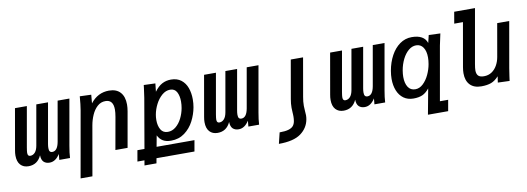

<svg xmlns="http://www.w3.org/2000/svg" viewBox="-68 -1158 4936 1800"><g transform="rotate(-10 2400.0 -258.0)"><path d="M515 0H413L418 -55.5Q377.5 9.5 320 9.5Q285 9.5 264.2 -10.2Q243.5 -30 242.5 -74Q205 8.5 119.5 8.5Q71.5 8.5 43.2 -22.2Q15 -53 15 -111.5Q15 -135.5 20 -162L88 -550H201L133.5 -167Q127.5 -131 127.5 -117.5Q127.5 -100.5 133.5 -92.8Q139.5 -85 152.5 -85Q178.5 -85 197.5 -106Q216.5 -127 224 -169.5L291 -550H402.5L335 -167Q331 -145.5 331 -126.5Q331 -104.5 338.5 -94.8Q346 -85 362 -85Q411.5 -85 427 -169.5L494 -550H606L529 -113Q517.5 -49 515 0Z M705.5 -554 814 -550 807 -469Q876.5 -559 983.5 -559Q1054 -559 1091.2 -517.8Q1128.5 -476.5 1128.5 -401.5Q1128.5 -372 1122.5 -337.5L1063 0H947L1001.5 -306Q1008.5 -346.5 1008.5 -374.5Q1008.5 -468 934 -468Q889.5 -468 856.8 -438Q824 -408 803.8 -362Q783.5 -316 774.5 -265L692 205.5H579.5L690.5 -423Q696 -455.5 698.8 -482.2Q701.5 -509 705.5 -554Z M1150 37.5H1217L1298.5 -434.5Q1305.5 -476 1311.5 -527.5L1314.5 -554L1424.5 -550L1416 -472Q1451 -519.5 1489.2 -539.8Q1527.5 -560 1573 -560Q1632.5 -560 1670.8 -530Q1709 -500 1726.5 -451Q1744 -402 1744 -342.5Q1744 -303 1737.5 -267.5Q1725.5 -201 1693.5 -139Q1661.5 -77 1606.5 -36.2Q1551.5 4.5 1477 4.5Q1430 4.5 1400 -13.5Q1370 -31.5 1352 -68L1332.5 37.5H1693L1674.5 142.5H1313L1304.5 190H1190.5L1198.5 142.5H1131.5ZM1626.5 -279.5Q1632 -310 1632 -341.5Q1632 -396 1612.5 -432Q1593 -468 1550 -468Q1508 -468 1471.5 -436.5Q1435 -405 1410.8 -357Q1386.5 -309 1378 -260.5Q1373.5 -236 1373.5 -209Q1373.5 -154.5 1395 -118.2Q1416.5 -82 1462 -82Q1503.5 -82 1538 -110.5Q1572.5 -139 1595 -184.2Q1617.5 -229.5 1626.5 -279.5Z M2315 0H2213L2218 -55.5Q2177.5 9.5 2120 9.5Q2085 9.5 2064.2 -10.2Q2043.5 -30 2042.5 -74Q2005 8.5 1919.5 8.5Q1871.5 8.5 1843.2 -22.2Q1815 -53 1815 -111.5Q1815 -135.5 1820 -162L1888 -550H2001L1933.5 -167Q1927.5 -131 1927.5 -117.5Q1927.5 -100.5 1933.5 -92.8Q1939.5 -85 1952.5 -85Q1978.5 -85 1997.5 -106Q2016.5 -127 2024 -169.5L2091 -550H2202.5L2135 -167Q2131 -145.5 2131 -126.5Q2131 -104.5 2138.5 -94.8Q2146 -85 2162 -85Q2211.5 -85 2227 -169.5L2294 -550H2406L2329 -113Q2317.5 -49 2315 0Z M2760 27.5Q2763.5 8 2763.5 -11Q2763.5 -28 2761 -50.5Q2758.5 -88 2758.5 -101Q2758.5 -142 2766.5 -184.5L2830.5 -550H2713.5L2649.5 -184.5Q2642 -143.5 2642 -103Q2642 -85.5 2644 -56.5Q2644.5 -50 2645 -40.8Q2645.5 -31.5 2645.5 -19Q2645.5 2 2642 23Q2637.5 50 2623.2 67.8Q2609 85.5 2577.5 95Q2546 104.5 2492 104.5L2466.5 209.5Q2607.5 209.5 2676.5 159Q2745.5 108.5 2760 27.5Z M3515 0H3413L3418 -55.5Q3377.5 9.5 3320 9.5Q3285 9.5 3264.2 -10.2Q3243.5 -30 3242.5 -74Q3205 8.5 3119.5 8.5Q3071.5 8.5 3043.2 -22.2Q3015 -53 3015 -111.5Q3015 -135.5 3020 -162L3088 -550H3201L3133.5 -167Q3127.5 -131 3127.5 -117.5Q3127.5 -100.5 3133.5 -92.8Q3139.5 -85 3152.5 -85Q3178.5 -85 3197.5 -106Q3216.5 -127 3224 -169.5L3291 -550H3402.5L3335 -167Q3331 -145.5 3331 -126.5Q3331 -104.5 3338.5 -94.8Q3346 -85 3362 -85Q3411.5 -85 3427 -169.5L3494 -550H3606L3529 -113Q3517.5 -49 3515 0Z M3784 10Q3729 10 3690.5 -18Q3652 -46 3632.2 -95Q3612.5 -144 3612.5 -206.5Q3612.5 -242 3619.5 -283Q3633.5 -362 3667.5 -424.8Q3701.5 -487.5 3752.2 -523.8Q3803 -560 3865.5 -560Q3982.5 -560 4009.5 -479L4027 -551.5L4137 -547.5L4128 -505.5Q4119 -469 4113 -435.5L4022.5 78H4101L4082.5 183H3890L3935 -59.5Q3903 -20 3868.8 -5Q3834.5 10 3784 10ZM3978 -283Q3984 -317 3984 -346Q3984 -406.5 3960 -441.8Q3936 -477 3893 -477Q3854.5 -477 3820.8 -448.8Q3787 -420.5 3763 -372.5Q3739 -324.5 3729 -267Q3723.5 -233 3723.5 -205.5Q3723.5 -145.5 3747 -109Q3770.5 -72.5 3816 -72.5Q3856.5 -72.5 3890.5 -104.8Q3924.5 -137 3947 -185.5Q3969.5 -234 3978 -283Z M4285.5 -141.5Q4285.5 -167 4291 -199L4364 -615H4281L4300 -725H4498L4407 -209.5Q4400 -170 4400 -149Q4400 -115.5 4416 -98.2Q4432 -81 4471 -81Q4513 -81 4544.8 -102.2Q4576.5 -123.5 4596.2 -158.8Q4616 -194 4623.5 -236.5L4678.5 -550H4793L4716.5 -115Q4712.5 -91 4705.5 -43L4699 4L4587.5 0L4596 -58.5Q4561.5 -20 4523.8 -6Q4486 8 4430.5 8Q4360.5 8 4323 -31.2Q4285.5 -70.5 4285.5 -141.5Z"/></g></svg>

Font: JuliaMono SemiBoldItalic
Style: Regular
Weight: 600
Italic angle: -9°
Monospace: yes
Designer: cormullion
Foundry: corm
Version: Version 0.049; ttfautohint (v1.8.4)